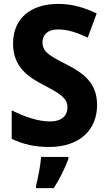

<svg xmlns="http://www.w3.org/2000/svg" viewBox="-20 -744 554 985"><path d="M478 -205C478 -310 421 -363 320 -414C231 -459 198 -479 198 -527C198 -566 225 -593 277 -593C324 -593 371 -579 430 -551L476 -675C411 -706 349 -724 279 -724C135 -724 47 -647 47 -521C47 -397 128 -348 205 -307C286 -265 326 -241 326 -194C326 -152 299 -121 236 -121C174 -121 104 -146 40 -178V-32C99 -3 160 10 232 10C389 10 478 -78 478 -205ZM331 71V61H191C188 102 175 170 165 208V221H256C288 171 313 119 331 71Z"/></svg>

Font: Noto Sans Armenian SemiCondensed Medium
Style: Regular
Weight: 500
Width: 4
Designer: Monotype Design Team
Foundry: Monotype Imaging Inc.
Version: Version 2.008